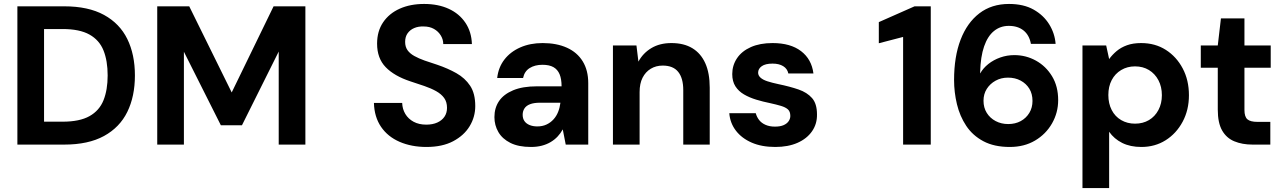

<svg xmlns="http://www.w3.org/2000/svg" viewBox="-20 -732 6500 972"><path d="M68 0V-700H305Q427 -700 506.5 -656.5Q586 -613 624.5 -534.5Q663 -456 663 -350Q663 -244 624.5 -165.5Q586 -87 506.5 -43.5Q427 0 305 0ZM203 -116H297Q383 -116 433 -144Q483 -172 504 -224.5Q525 -277 525 -350Q525 -424 504 -476.5Q483 -529 433 -557Q383 -585 297 -585H203Z M776 0V-700H938L1153 -264L1365 -700H1526V0H1391V-471L1205 -98H1098L911 -470V0Z M2139 12Q2063 12 2003 -14Q1943 -40 1909 -90Q1875 -140 1873 -211H2016Q2017 -180 2032 -155Q2047 -130 2074 -115.5Q2101 -101 2138 -101Q2170 -101 2193.5 -111.5Q2217 -122 2230 -141Q2243 -160 2243 -186Q2243 -216 2228.5 -236Q2214 -256 2188 -270.5Q2162 -285 2128.5 -296.5Q2095 -308 2058 -320Q1976 -347 1932.5 -392Q1889 -437 1889 -511Q1889 -574 1919.5 -619Q1950 -664 2003.5 -688Q2057 -712 2127 -712Q2198 -712 2251.5 -687.5Q2305 -663 2336 -617Q2367 -571 2369 -509H2224Q2224 -532 2211.5 -552.5Q2199 -573 2177 -585.5Q2155 -598 2125 -598Q2098 -599 2077 -590Q2056 -581 2043.5 -563.5Q2031 -546 2031 -520Q2031 -495 2043 -478Q2055 -461 2077.5 -448.5Q2100 -436 2129.5 -425.5Q2159 -415 2194 -404Q2247 -386 2290.5 -361.5Q2334 -337 2360 -298Q2386 -259 2386 -195Q2386 -140 2357.5 -93Q2329 -46 2274 -17Q2219 12 2139 12Z M2668 12Q2605 12 2564 -8.5Q2523 -29 2503 -63.5Q2483 -98 2483 -139Q2483 -186 2506.5 -220.5Q2530 -255 2578 -275Q2626 -295 2698 -295H2823Q2823 -332 2813 -356Q2803 -380 2782 -392Q2761 -404 2726 -404Q2688 -404 2661.5 -387.5Q2635 -371 2628 -337H2497Q2503 -391 2533.5 -430.5Q2564 -470 2614 -492Q2664 -514 2727 -514Q2798 -514 2850 -490.5Q2902 -467 2930 -421.5Q2958 -376 2958 -311V0H2844L2829 -77Q2818 -57 2803 -41Q2788 -25 2768 -13Q2748 -1 2723 5.5Q2698 12 2668 12ZM2700 -92Q2726 -92 2746.5 -101.5Q2767 -111 2782 -127.5Q2797 -144 2805.5 -165.5Q2814 -187 2817 -211V-212H2714Q2683 -212 2663.5 -204.5Q2644 -197 2635 -183Q2626 -169 2626 -151Q2626 -132 2635 -119Q2644 -106 2661 -99Q2678 -92 2700 -92Z M3083 0V-502H3202L3212 -420Q3235 -463 3277.5 -488.5Q3320 -514 3379 -514Q3442 -514 3485 -488Q3528 -462 3550.5 -412Q3573 -362 3573 -288V0H3439V-276Q3439 -336 3413.5 -368Q3388 -400 3335 -400Q3301 -400 3274.5 -384Q3248 -368 3233 -338.5Q3218 -309 3218 -266V0Z M3905 12Q3836 12 3785.5 -10Q3735 -32 3705.5 -70.5Q3676 -109 3672 -159H3806Q3811 -140 3823 -124.5Q3835 -109 3855.5 -100Q3876 -91 3903 -91Q3930 -91 3947 -98.5Q3964 -106 3972.5 -118.5Q3981 -131 3981 -145Q3981 -167 3969 -178Q3957 -189 3933.5 -196Q3910 -203 3878 -210Q3843 -217 3808.5 -227.5Q3774 -238 3746.5 -254Q3719 -270 3703 -295Q3687 -320 3687 -357Q3687 -401 3711 -437Q3735 -473 3781 -493.5Q3827 -514 3891 -514Q3982 -514 4035.5 -473Q4089 -432 4098 -360H3971Q3966 -384 3945 -397Q3924 -410 3891 -410Q3855 -410 3836.5 -397Q3818 -384 3818 -364Q3818 -350 3830 -339Q3842 -328 3865 -320.5Q3888 -313 3921 -306Q3979 -294 4022.5 -279Q4066 -264 4091 -235.5Q4116 -207 4116 -153Q4117 -105 4091 -67.5Q4065 -30 4017.5 -9Q3970 12 3905 12Z M4552 0V-545L4429 -513V-620L4610 -700H4692V0Z M5092 12Q5013 12 4958.5 -17Q4904 -46 4871.5 -95Q4839 -144 4824.5 -204.5Q4810 -265 4810 -327Q4810 -445 4843 -531Q4876 -617 4938 -664.5Q5000 -712 5088 -712Q5162 -712 5212.5 -683.5Q5263 -655 5291.5 -609Q5320 -563 5324 -510H5199Q5191 -554 5162 -577.5Q5133 -601 5087 -601Q5044 -601 5012 -575Q4980 -549 4962 -497Q4944 -445 4942 -366Q4942 -365 4942 -363Q4942 -361 4942 -360Q4957 -387 4983.5 -408Q5010 -429 5044 -441Q5078 -453 5115 -453Q5174 -453 5224.5 -425Q5275 -397 5306 -346Q5337 -295 5337 -225Q5337 -162 5306 -107.5Q5275 -53 5220 -20.5Q5165 12 5092 12ZM5084 -104Q5120 -104 5147.5 -119Q5175 -134 5191 -160.5Q5207 -187 5207 -221Q5207 -257 5191 -283Q5175 -309 5147 -324Q5119 -339 5083 -339Q5048 -339 5020 -323.5Q4992 -308 4975.5 -282Q4959 -256 4959 -222Q4959 -187 4975.5 -160.5Q4992 -134 5020.5 -119Q5049 -104 5084 -104Z M5460 220V-502H5580L5595 -433Q5611 -455 5633 -473.5Q5655 -492 5685.5 -503Q5716 -514 5757 -514Q5828 -514 5882 -479.5Q5936 -445 5967.5 -385.5Q5999 -326 5999 -250Q5999 -175 5967 -115.5Q5935 -56 5881 -22Q5827 12 5758 12Q5702 12 5661 -8.5Q5620 -29 5595 -65V220ZM5726 -106Q5766 -106 5796.5 -124Q5827 -142 5844.5 -175Q5862 -208 5862 -250Q5862 -293 5844.5 -326Q5827 -359 5796.5 -377.5Q5766 -396 5726 -396Q5687 -396 5656 -377.5Q5625 -359 5608 -326.5Q5591 -294 5591 -251Q5591 -208 5608 -175Q5625 -142 5656 -124Q5687 -106 5726 -106Z M6321 0Q6269 0 6229 -16.5Q6189 -33 6167 -71.5Q6145 -110 6145 -177V-389H6059V-502H6145L6161 -639H6280V-502H6413V-389H6280V-175Q6280 -141 6295 -128Q6310 -115 6346 -115H6411V0Z"/></svg>

Font: DM Sans 16pt
Style: Bold
Weight: 700
Version: Version 4.004;gftools[0.9.30]